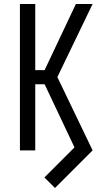

<svg xmlns="http://www.w3.org/2000/svg" viewBox="-20 -755 540 964"><path d="M256 189 203 136 354 -15 204 -332H157V0H80V-735H157V-403H204L361 -735H445L268 -368L445 0Z"/></svg>

Font: Huly
Style: Regular
Weight: 400
Designer: Belleve Invis
Foundry: Belleve Invis
Version: Version 33.2.5; ttfautohint (v1.8.4)